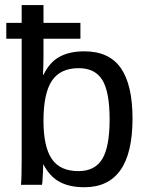

<svg xmlns="http://www.w3.org/2000/svg" viewBox="-20 -745 596 774"><path d="M514.2 -266.6Q514.2 9.8 319.8 9.8Q259.8 9.8 220 -12Q180.2 -33.7 155.3 -82H154.3Q154.3 -72.3 153.3 -53.7Q152.3 -35.2 151.4 -19.3Q150.4 -3.4 149.4 0H64.5Q67.4 -26.4 67.4 -108.9V-588.9H5.4V-652.8H67.4V-724.6H155.3V-652.8H304.2V-588.9H155.3V-518.1Q155.3 -502.4 154.8 -483.6Q154.3 -464.8 153.3 -443.4H155.3Q179.7 -494.1 220 -516.1Q260.3 -538.1 319.8 -538.1Q419.9 -538.1 467 -470.7Q514.2 -403.3 514.2 -266.6ZM421.9 -263.7Q421.9 -374.5 392.6 -422.4Q363.3 -470.2 297.4 -470.2Q223.1 -470.2 189.2 -419.4Q155.3 -368.7 155.3 -258.3Q155.3 -154.3 188.5 -104.7Q221.7 -55.2 296.4 -55.2Q362.8 -55.2 392.3 -104.2Q421.9 -153.3 421.9 -263.7Z"/></svg>

Font: Arimo Nerd Font
Style: Regular
Weight: 400
Designer: Steve Matteson
Foundry: Monotype Imaging Inc.
Version: Version 1.33;Nerd Fonts 3.2.1